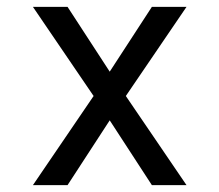

<svg xmlns="http://www.w3.org/2000/svg" viewBox="-20 -540 640 560"><path d="M76 0 253 -260 76 -520H177L300 -331L423 -520H524L347 -260L524 0H423L300 -189L177 0Z"/></svg>

Font: Iosevka SS04 Extended
Style: Regular
Weight: 400
Width: 7
Monospace: yes
Designer: Belleve Invis
Foundry: Belleve Invis
Version: Version 19.0.0; ttfautohint (v1.8.4)